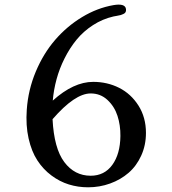

<svg xmlns="http://www.w3.org/2000/svg" viewBox="-20 -881 740 826"><path d="M95.2 -409.2Q101.1 -494.6 134 -573Q167 -651.4 217.5 -709.7Q268.1 -768.1 333 -807.4Q397.9 -846.7 467.8 -858.9Q519 -867.7 522 -841.8Q522.9 -834.5 520.5 -829.3Q518.1 -824.2 511.2 -821Q504.4 -817.9 499.8 -816.4Q495.1 -814.9 483.6 -813Q472.2 -811 467.8 -810.1Q420.9 -799.3 380.1 -772.9Q339.4 -746.6 309.8 -710.7Q280.3 -674.8 258.1 -630.6Q235.8 -586.4 223.4 -540.5Q210.9 -494.6 207 -448.2Q296.4 -528.8 380.9 -528.8Q441.4 -528.8 492.4 -503.2Q543.5 -477.5 575.7 -426.8Q607.9 -376 607.9 -309.1Q607.9 -256.3 587.6 -211.7Q567.4 -167 533.2 -137.5Q499 -107.9 453.9 -91.6Q408.7 -75.2 358.9 -75.2Q315.9 -75.2 276.4 -87.4Q236.8 -99.6 201.4 -126Q166 -152.3 140.9 -190.7Q115.7 -229 103 -285.4Q90.3 -341.8 95.2 -409.2ZM206.1 -368.2Q212.4 -242.7 256.6 -183.8Q300.8 -125 370.1 -125Q429.2 -125 463.1 -171.6Q497.1 -218.3 498 -295.9Q498.5 -342.3 485.4 -382.8Q472.2 -423.3 442.1 -451.2Q412.1 -479 370.1 -479Q302.2 -479 206.1 -368.2Z"/></svg>

Font: Director
Style: Regular
Weight: 400
Designer: Ange Degheest & May Jolivet & Justine Herbel
Foundry: Velvetyne Type Foundry
Version: Version 1.000;FEAKit 1.0